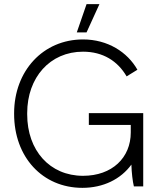

<svg xmlns="http://www.w3.org/2000/svg" viewBox="-20 -898 776 925"><path d="M459 -878H397L350 -742H397ZM377 7C478 7 562 -35 613 -105C614 -67 619 -24 625 0H670V-353H408V-296H610V-260C610 -138 520 -51 380 -51C220 -51 111 -173 111 -347V-353C111 -525 221 -649 380 -649C476 -649 547 -604 590 -530L642 -562C594 -647 499 -708 380 -708C188 -708 48 -557 48 -352V-349C48 -142 184 7 377 7Z"/></svg>

Font: Fixel Display Light
Style: Regular
Weight: 300
Designer: AlfaBravo + MacPaw
Foundry: Kyrylo Tkachov, Marchela Mozhyna, Serhii Makarenko, Maria Weinstein, Zakhar Kryvoshyya
Version: Version 1.211